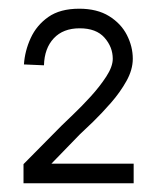

<svg xmlns="http://www.w3.org/2000/svg" viewBox="-20 -725 360 441"><path d="M81 -575 35 -577Q37 -608 50.5 -637.5Q64 -667 91 -686Q118 -705 162 -705Q203 -705 230.5 -688Q258 -671 271.5 -644.5Q285 -618 285 -590Q285 -565 270.5 -539Q256 -513 235 -489Q214 -465 194 -445.5Q174 -426 163 -416L98 -349H287V-304H34V-348L121 -436Q129 -444 148 -462Q167 -480 188 -503Q209 -526 224 -549Q239 -572 239 -590Q239 -617 220 -638.5Q201 -660 163 -660Q125 -660 103.5 -637Q82 -614 81 -575Z"/></svg>

Font: Haskoy Light
Style: Regular
Weight: 300
Designer: Ertekin Erdin
Foundry: Ertekin Erdin
Version: Version 2.000; ttfautohint (v1.8.4.7-5d5b)